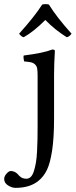

<svg xmlns="http://www.w3.org/2000/svg" viewBox="-68 -680 364 923"><path d="M112.8 -316.9Q112.8 -339.4 110.6 -351.1Q108.4 -362.8 100.3 -370.4Q92.3 -377.9 81.3 -380.4Q70.3 -382.8 47.9 -384.8Q46.4 -389.6 45.4 -398.9Q44.4 -408.2 45.9 -413.1Q142.1 -425.3 183.1 -441.9Q195.8 -441.9 195.8 -435.1Q191.9 -370.6 191.9 -320.8V-109.9Q191.9 -18.1 182.6 43.2Q173.3 104.5 157.7 136.7Q142.1 168.9 117.2 189Q76.2 223.1 6.8 223.1Q-10.7 223.1 -29.3 211.4Q-47.9 199.7 -47.9 180.2Q-47.9 167.5 -36.6 154.8Q-25.4 142.1 -16.1 142.1Q-10.7 142.1 -5.6 143.6Q-0.5 145 2.9 146.5Q6.3 147.9 10.7 151.4Q15.1 154.8 16.8 156.7Q18.6 158.7 22.5 163.1L27.8 168Q39.1 179.2 59.1 179.2Q71.3 179.2 80.3 169.9Q89.4 160.6 95.2 141.8Q101.1 123 104.7 101.6Q108.4 80.1 110.1 48.1Q111.8 16.1 112.3 -11Q112.8 -38.1 112.8 -76.2ZM167 -658.2Q204.6 -597.2 275.9 -518.1Q265.6 -503.4 252.9 -501Q195.3 -537.1 149.9 -584Q93.8 -527.8 45.9 -501Q33.7 -503.9 23.9 -518.1Q99.1 -601.6 134.8 -658.2Q152.3 -662.1 167 -658.2Z"/></svg>

Font: Linux Libertine G
Style: Regular
Weight: 400
Designer: Philipp H. Poll
Foundry: Philipp H. Poll
Version: Version 4.7.5